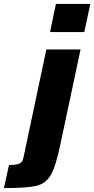

<svg xmlns="http://www.w3.org/2000/svg" viewBox="-128 -763 482 982"><path d="M128 -599 158 -743H334L303 -599ZM-5 29 109 -510H284L180 -21Q157 89 131.5 132.5Q106 176 58 187.5Q10 199 -108 199L-82 81Q-50 81 -34.5 75.5Q-19 70 -14 60.5Q-9 51 -5 29Z"/></svg>

Font: Saira Semi Condensed ExtraBold
Style: Italic
Weight: 800
Width: 4
Italic angle: -12°
Designer: Hector Gatti with collaboration of the Omnibus-Type team
Foundry: Omnibus-Type
Version: Version 1.001; ttfautohint (v1.8)